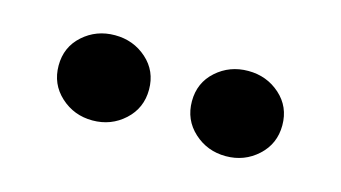

<svg xmlns="http://www.w3.org/2000/svg" viewBox="-35 -800 568 320"><g transform="rotate(15 249.0 -640.5)"><path d="M286 -641Q286 -673 309 -693.5Q332 -714 364 -714Q396 -714 419 -693.5Q442 -673 442 -641Q442 -609 419 -588Q396 -567 364 -567Q332 -567 309 -588Q286 -609 286 -641ZM56 -641Q56 -673 79 -693.5Q102 -714 134 -714Q166 -714 189 -693.5Q212 -673 212 -641Q212 -609 189 -588Q166 -567 134 -567Q102 -567 79 -588Q56 -609 56 -641Z"/></g></svg>

Font: Jost* Semi
Style: Regular
Weight: 600
Version: Version 3.7